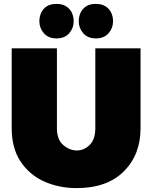

<svg xmlns="http://www.w3.org/2000/svg" viewBox="-20 -949 781 985"><path d="M373 16Q283.5 16 207.5 -17.5Q131.5 -51 84 -122.5Q40 -191 40 -291V-701H272V-291Q272 -233 304.5 -205Q337 -177 374 -177Q411 -177 440 -205.5Q469 -234 469 -291V-701H701V-291Q701 -155 615 -69.5Q529 16 373 16ZM270 -752Q228 -752 205 -778.5Q182 -805 182 -840Q182 -863 191 -883.2Q200 -903.5 219.2 -916.2Q238.5 -929 270 -929Q300 -929 319.5 -916.5Q339 -904 348.5 -883.8Q358 -863.5 358 -840Q358 -805 335 -778.5Q312 -752 270 -752ZM472 -752Q430 -752 407 -778.5Q384 -805 384 -840Q384 -863 393 -883.2Q402 -903.5 421.2 -916.2Q440.5 -929 472 -929Q502 -929 521.5 -916.5Q541 -904 550.5 -883.8Q560 -863.5 560 -840Q560 -805 537 -778.5Q514 -752 472 -752Z"/></svg>

Font: Argentum Novus Black
Style: Regular
Weight: 900
Designer: Julieta Ulanovsky (font) & Cristiano Sobral (main changes)
Foundry: Julieta Ulanovsky (font) & Cristiano Sobral (main changes)
Version: Version 3.00;November 27, 2020;FontCreator 13.0.0.2655 64-bi